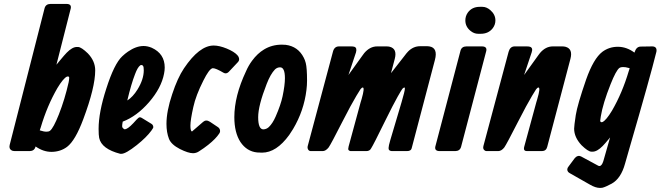

<svg xmlns="http://www.w3.org/2000/svg" viewBox="-20 -761 3327 967"><path d="M336.4 -718.8Q336.4 -718.8 264.2 -435.1L285.6 -460.9Q303.7 -482.9 315.9 -495.6Q344.2 -524.4 366.7 -524.4H373.5Q390.1 -523.4 422.4 -492.2Q459.5 -453.6 459.5 -406.7Q459.5 -320.8 399.4 -160.6Q359.4 -53.2 317.9 -21.5Q284.7 3.4 239.7 3.9Q197.8 3.9 159.2 -23.4L158.7 -21.5Q152.8 -0.5 129.4 0H54.2Q43.5 0 36.6 -4.9Q24.4 -12.7 28.8 -31.2L204.6 -719.7Q210.4 -740.7 233.9 -741.2H314.9Q340.8 -741.2 336.4 -718.8ZM180.2 -104.5Q200.7 -97.7 214.4 -97.7Q225.6 -97.7 231.9 -102.5Q249 -115.7 276.4 -184.6Q306.6 -261.2 325.7 -346.7Q328.1 -358.4 328.6 -368.7Q328.6 -375.5 322.3 -376Q318.4 -376 316.9 -375Q298.8 -366.7 269 -317.4Q217.3 -228 185.1 -119.1Z M621.1 -254.9Q649.4 -272.9 672.4 -310.1Q704.1 -361.3 704.1 -407.2Q704.1 -416 703.1 -421.9Q701.2 -433.6 691.4 -433.6Q689 -433.6 686 -431.6Q672.9 -421.9 660.2 -387.7Q641.1 -338.9 621.1 -254.9ZM598.1 -148.4Q595.2 -133.3 595.2 -125.5Q595.2 -115.2 608.4 -109.4Q608.4 -109.4 617.2 -112.3Q633.3 -119.1 667.5 -158.2Q671.9 -162.6 676.3 -166.5Q683.6 -173.8 694.3 -167L742.2 -137.7Q749 -133.8 751 -127.4Q753.4 -120.1 751 -116.2Q747.6 -110.4 742.7 -103.5Q717.8 -69.3 668.9 -30.3Q613.3 13.7 591.3 13.7H585.9Q491.2 -10.7 479.5 -66.4Q476.6 -80.1 476.6 -111.8Q476.6 -195.3 515.1 -314Q555.2 -439.9 595.7 -477.5Q609.4 -490.7 624.5 -501Q665.5 -529.3 703.1 -529.3Q723.1 -529.3 744.1 -520.5Q809.6 -490.7 809.6 -420.9Q809.6 -406.2 806.2 -389.6Q792.5 -317.9 730.5 -246.1Q668.9 -175.3 598.1 -148.4Z M1121.6 -516.6Q1159.2 -501 1175.3 -483.4Q1178.2 -480 1180.7 -476.1Q1189 -460.4 1179.2 -449.2L1134.3 -401.4Q1133.3 -400.4 1130.4 -397.5Q1118.7 -387.2 1106 -394.5Q1066.9 -417.5 1052.2 -417.5Q1052.2 -417.5 1049.3 -417Q1032.7 -412.1 1004.4 -355.5Q966.3 -280.3 953.6 -221.7Q939 -156.7 939 -127.9Q939 -101.1 946.8 -98.6L1003.4 -147.5Q1018.1 -160.2 1037.6 -147.5L1078.6 -120.1Q1083.5 -116.7 1086.4 -110.8Q1091.3 -98.6 1084.5 -88.9Q1066.9 -62 1028.8 -31.7Q1008.8 -15.6 981.9 1.5Q968.8 10.3 952.6 10.7Q928.2 10.7 885.7 -10.7Q842.3 -33.2 831.1 -61.5Q818.4 -94.2 818.4 -137.2Q818.4 -201.2 847.2 -286.6Q874 -368.2 906.7 -417Q983.9 -531.7 1056.2 -531.7Q1084.5 -531.7 1121.6 -516.6Z M1403.3 -276.4Q1415 -332.5 1415 -367.2Q1415 -421.9 1390.6 -421.9Q1376 -421.9 1364.7 -411.1Q1342.3 -387.7 1323.2 -338.4Q1280.3 -229 1280.3 -170.9Q1280.3 -109.4 1306.6 -109.4Q1321.8 -109.9 1334 -121.1Q1353 -139.2 1368.2 -173.8Q1394 -232.4 1403.3 -276.4ZM1218.8 -401.4Q1231.4 -430.7 1249.5 -455.1Q1276.4 -491.7 1309.6 -511.7Q1349.6 -536.1 1399.4 -536.1Q1409.7 -536.1 1418.9 -535.2Q1481 -527.3 1509.8 -470.7Q1516.1 -459 1520 -443.4Q1526.4 -418.5 1526.4 -354.5Q1526.4 -332 1523.4 -307.6Q1510.7 -203.1 1456.1 -111.3Q1446.8 -95.7 1436.5 -81.1Q1372.1 7.8 1299.8 7.8Q1285.2 7.8 1274.9 6.8Q1222.7 1.5 1190.9 -45.9Q1160.2 -93.3 1160.2 -170.9Q1160.2 -277.3 1218.8 -401.4Z M1734.9 -383.3 1806.2 -482.4Q1809.6 -487.3 1814.9 -494.1Q1843.3 -527.3 1879.4 -527.3H1927.2Q1935.5 -527.3 1943.4 -525.4Q1981.4 -515.1 1968.3 -464.8L1949.2 -392.6L2017.1 -479.5Q2026.4 -492.2 2035.2 -501.5Q2061.5 -528.3 2096.2 -528.3H2132.3Q2137.2 -528.3 2142.6 -527.3Q2186.5 -520 2170.4 -459L2053.2 -13.7Q2049.8 0 2028.8 0H1956.5Q1944.8 0 1939.9 -5.4Q1937 -7.8 1937 -15.6Q1937 -25.9 1945.8 -55.7Q1945.8 -55.7 2002.4 -246.1Q2005.9 -257.8 2008.3 -267.6Q2023.9 -320.3 2017.1 -320.3Q2012.7 -320.3 2006.8 -314Q2002.9 -309.6 1982.9 -274.4Q1960.4 -234.4 1920.4 -153.3Q1860.4 -30.8 1849.1 -13.7Q1842.3 0 1824.7 0H1745.6Q1741.2 0 1735.8 -4.9Q1731.9 -8.8 1735.8 -23.4L1796.4 -246.1Q1796.4 -246.1 1801.3 -262.2Q1817.9 -320.3 1807.1 -320.3Q1802.2 -320.3 1795.4 -311.5Q1794.9 -311 1774.9 -278.3Q1749.5 -236.3 1703.6 -146.5Q1647 -35.2 1635.3 -18.6Q1620.6 0 1605 0H1545.4Q1537.1 0 1532.2 -7.3Q1527.3 -15.6 1529.8 -25.4L1656.7 -500Q1663.1 -526.4 1686 -527.3H1748.5Q1758.3 -527.3 1764.6 -525.4Q1779.3 -520.5 1772.9 -497.1Z M2328.6 -527.3H2407.7Q2433.6 -526.9 2429.2 -504.9L2302.2 -21.5Q2296.4 -0.5 2272.9 0H2193.8Q2168 -0.5 2172.4 -22.5L2299.3 -505.9Q2305.2 -526.9 2328.6 -527.3ZM2323.7 -658.2Q2323.7 -679.7 2335.9 -697.3Q2356.9 -726.6 2396 -726.6H2409.7Q2430.2 -726.6 2449.2 -710.4Q2475.1 -688 2475.1 -658.2Q2475.1 -636.7 2461.9 -619.1Q2440.4 -590.8 2400.9 -590.8H2388.2Q2367.2 -590.8 2349.1 -606Q2323.7 -627 2323.7 -658.2Z M2619.6 -383.3 2690.9 -482.4Q2694.3 -487.3 2699.7 -494.1Q2728 -527.3 2764.2 -527.3H2812Q2820.3 -527.3 2828.1 -525.4Q2866.2 -515.1 2853 -464.8L2735.8 -20.5Q2730.5 -0.5 2709.5 0H2633.8Q2625.5 0 2621.6 -4.4Q2616.7 -9.8 2620.6 -23.4L2681.2 -246.1Q2681.2 -246.6 2686 -262.2Q2703.1 -320.3 2691.9 -320.3Q2687 -320.3 2680.2 -311.5Q2679.7 -311 2659.7 -278.3Q2634.3 -236.3 2588.4 -146.5Q2531.7 -35.2 2520 -18.6Q2505.9 -0.5 2489.7 0H2430.2Q2426.3 0 2422.4 -2.4Q2410.6 -9.3 2414.6 -25.4L2541.5 -500Q2548.8 -526.4 2570.8 -527.3H2633.3Q2643.1 -527.3 2649.4 -525.4Q2665.5 -520 2657.7 -497.1Z M3265.6 -527.3Q3290 -526.4 3286.1 -501Q3253.4 -369.1 3152.8 -23.4Q3130.9 51.8 3127.9 63.5Q3107.4 138.2 3060.5 164.1Q3029.8 180.7 3013.7 184.6Q3007.8 185.5 3002 185.5Q2979.5 185.5 2951.2 168.9L2851.6 112.3Q2844.2 108.4 2840.8 104Q2832 91.3 2843.8 77.1L2875 35.2Q2875 35.2 2877 33.2Q2891.1 18.6 2907.2 27.3L2992.2 73.2Q2995.6 75.2 2999 75.2Q3010.7 75.2 3018.6 50.8L3052.7 -68.8L3045.9 -60.5Q3028.8 -39.6 3015.6 -25.9Q2987.3 2.9 2964.8 2.9H2958Q2941.4 2 2909.2 -29.3Q2871.6 -69.3 2871.6 -113.3Q2871.6 -126.5 2879.9 -181.6Q2888.2 -233.9 2932.1 -360.8Q2969.2 -465.8 3013.7 -500Q3047.9 -525.4 3091.8 -525.4Q3135.7 -525.4 3175.3 -496.1Q3175.3 -496.6 3175.8 -497.1Q3184.6 -525.9 3206.1 -526.4ZM3151.4 -417Q3149.4 -417.5 3147.5 -418.5Q3129.4 -423.8 3117.2 -423.3Q3106 -423.3 3099.6 -418.9Q3082.5 -405.8 3055.2 -336.9Q3016.6 -240.2 3005.9 -174.8Q3002.9 -156.7 3002.9 -152.8Q3003.4 -145.5 3010.7 -145.5Q3012.7 -145.5 3014.6 -146.5Q3032.7 -154.8 3062.5 -204.1Q3114.3 -293.5 3146.5 -402.3Z"/></svg>

Font: Allan
Style: Bold
Weight: 500
Italic angle: -14.3°
Version: Version 1.002